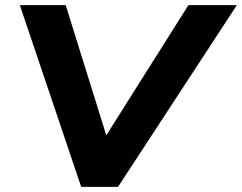

<svg xmlns="http://www.w3.org/2000/svg" viewBox="-20 -725 939 745"><path d="M295 0 57 -705H235L403 -166H371L711 -705H899L438 0Z"/></svg>

Font: Nunito Sans 10pt SemiExpanded ExtraBold
Style: Italic
Weight: 800
Width: 6
Italic angle: -9°
Designer: Vernon Adams
Foundry: Vernon Adams
Version: Version 3.101;gftools[0.9.27]